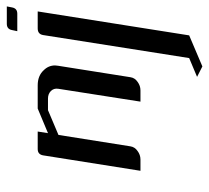

<svg xmlns="http://www.w3.org/2000/svg" viewBox="-46 -400 634 583"><g transform="rotate(-90 271.5 -109.0)"><path d="M329.1 171.9 386.2 147.9 456.1 -295.9Q459 -312 476.1 -312H527.8L455.1 147.9L360.8 188ZM467.8 -374 471.2 -390.1Q474.1 -405.8 490.2 -405.8H543L540 -390.1Q537.1 -374 521 -374ZM43.9 0 90.8 -295.9Q93.8 -312 109.9 -312H163.1L158.2 -280.8L232.9 -312H303.2Q332.5 -312 349.1 -293.9Q363.8 -279.3 363.8 -259.3Q363.8 -255.9 362.8 -250L328.1 -30.8Q326.2 -17.1 314 -8.8Q302.2 0 288.1 0H253.9L293 -250Q294.9 -263.2 286.1 -272Q277.3 -280.8 263.2 -280.8H228L152.8 -249L118.2 -30.8Q116.2 -17.1 104 -8.8Q92.3 0 78.1 0Z"/></g></svg>

Font: Hhenum
Style: Italic
Weight: 400
Designer: T. Christopher White
Version: Version 1.0